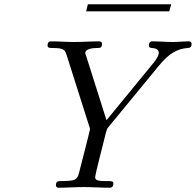

<svg xmlns="http://www.w3.org/2000/svg" viewBox="-20 -876 914 896"><path d="M382 -823H770L779 -856H390ZM202 -664C202 -652 212 -652 226 -652C273 -652 283 -645 290 -622L396 -288C398 -283 400 -277 400 -273C400 -268 359 -109 354 -90C341 -35 340 -32 266 -31C252 -31 241 -31 241 -12C241 0 252 0 255 0C293 0 333 -3 371 -3C410 -3 452 0 490 0C496 0 509 0 509 -19C509 -31 501 -31 482 -31C451 -31 424 -31 424 -48C424 -56 436 -104 443 -133C455 -181 464 -214 474 -256C479 -273 479 -275 486 -283L722 -570C769 -627 807 -648 855 -652C864 -653 874 -653 874 -672C874 -673 874 -683 862 -683C838 -683 811 -680 786 -680C755 -680 723 -683 693 -683C687 -683 675 -683 675 -664C675 -653 684 -652 690 -652C707 -651 721 -645 721 -629C721 -612 698 -585 696 -582L477 -315L382 -615C378 -625 378 -627 378 -628C378 -651 421 -652 434 -652C445 -652 456 -652 456 -671C456 -683 446 -683 442 -683C404 -683 364 -680 325 -680C291 -680 254 -683 221 -683C215 -683 202 -683 202 -664Z"/></svg>

Font: CMU Serif
Style: Italic
Weight: 500
Italic angle: -14.04°
Version: Version 0.7.0